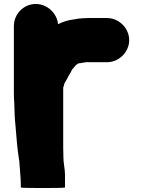

<svg xmlns="http://www.w3.org/2000/svg" viewBox="-20 -823 721 969"><path d="M50 -692V-352C50 -336.7 50.7 -320.3 52 -303C53.3 -259.3 53.8 -229.5 58 -190C63 -125.4 67.9 -65.4 78 -5V0C80.3 36.3 85 74 85 109V123C85 125 122 126 196 126C270.7 126 308 125 308 123V59C308 27.9 300 2 300 -29C299.3 -45.7 299 -62.7 299 -80V-381C301.8 -388 303.8 -394.5 305 -402C305.7 -402 306 -402.3 306 -403C312 -413.7 316.7 -422 320 -428C325.4 -441.4 337.6 -454.9 343 -471C349.7 -477.7 355.1 -484.5 361 -493C367 -497.7 371.7 -501 375 -503H376L390 -505L407 -508C409.7 -508 412.3 -508.3 415 -509H520C580.5 -509 632 -560.1 632 -620.5C632 -680.9 580.5 -732 520 -732H425C407 -732 392.1 -730.3 375 -729L359 -726C324.6 -722.2 298 -713.5 273 -701C267.9 -755.8 218.9 -803 160 -803C99.7 -803 50 -752 50 -692Z"/></svg>

Font: Smoothie
Style: Blk
Weight: 900
Foundry: Cannot Into Space Fonts
Version: Version 0.8